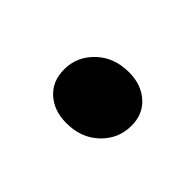

<svg xmlns="http://www.w3.org/2000/svg" viewBox="-41 -403 320 320"><g transform="rotate(45 119.0 -243.0)"><path d="M116 -176Q87 -176 68.5 -192.5Q50 -209 50 -237Q50 -267 72.5 -288.5Q95 -310 130 -310Q159 -310 177.5 -293.5Q196 -277 196 -250Q196 -219 173.5 -197.5Q151 -176 116 -176Z"/></g></svg>

Font: Rasa
Style: Italic
Weight: 400
Italic angle: -7.10001°
Designer: Anna Giedrys (Yrsa+Rasa design), David Brezina (Yrsa art-direction, Rasa art-direction, design)
Foundry: Rosetta Type Foundry
Version: Version 2.004